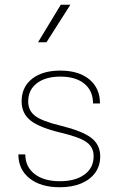

<svg xmlns="http://www.w3.org/2000/svg" viewBox="-20 -786 495 811"><path d="M236.8 -766.1 140.6 -607.4H176.3L277.3 -766.1ZM234.4 -487.8Q159.2 -487.8 115.2 -452.9Q71.3 -418 71.3 -357.9Q71.3 -306.6 109.4 -276.6Q147.5 -246.6 240.7 -224.6Q316.9 -206.5 346.2 -185.1Q375.5 -163.6 375.5 -126Q375.5 -77.1 336.9 -48.8Q298.3 -20.5 232.9 -20.5Q165.5 -20.5 126.2 -51Q86.9 -81.5 86.9 -133.8H57.6Q57.6 -70.3 104.7 -32.7Q151.9 4.9 232.4 4.9Q284.7 4.9 323 -11.2Q361.3 -27.3 382.3 -56.6Q403.3 -85.9 403.3 -125.5Q403.3 -174.8 365.2 -203.9Q327.1 -232.9 235.4 -255.4Q158.7 -273.9 128.9 -296.1Q99.1 -318.4 99.1 -357.4Q99.1 -406.2 135.7 -434.3Q172.4 -462.4 234.9 -462.4Q299.8 -462.4 336.4 -432.4Q373 -402.3 373 -349.1H402.3Q402.3 -413.6 357.4 -450.7Q312.5 -487.8 234.4 -487.8Z"/></svg>

Font: Estedad-FD-VF Thin
Style: Regular
Weight: 100
Designer: Amin Abedi
Version: Version 5.0